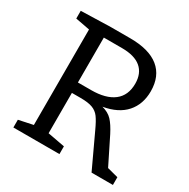

<svg xmlns="http://www.w3.org/2000/svg" viewBox="-158 -844 974 989"><g transform="rotate(30 329.0 -349.5)"><path d="M575 -63 640 -46V0H513L421 -197Q400 -243 384 -264.5Q368 -286 342.5 -295.5Q317 -305 272 -305H220V-65L322 -46V0H48V-46L133 -64V-632L48 -648V-694L224 -699H339Q452 -699 510 -652Q568 -605 568 -515Q568 -438 523.5 -387.5Q479 -337 392 -322Q430 -312 452 -288.5Q474 -265 497 -220ZM220 -367H298Q386 -367 432.5 -403Q479 -439 479 -509Q479 -570 441 -602Q403 -634 328 -634H220Z"/></g></svg>

Font: Bitter Pro
Style: Regular
Weight: 400
Designer: Sol Matas, and Bitter project Authors
Foundry: Sol Matas
Version: Version 1.010